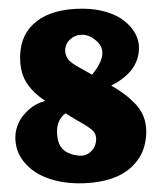

<svg xmlns="http://www.w3.org/2000/svg" viewBox="-20 -415 375 442"><path d="M162.3 -56.7Q135.7 -59.3 123.3 -72.8Q111 -86.3 111.3 -114.7Q111.7 -139 130.7 -154.3Q140.7 -147.7 154 -140Q167.3 -132.3 174.3 -128.2Q181.3 -124 188.5 -118.7Q195.7 -113.3 198.5 -107.7Q201.3 -102 201.3 -95Q201.3 -78 189.8 -66.7Q178.3 -55.3 162.3 -56.7ZM178 -251Q174.7 -253 167.3 -257Q160 -261 156 -263.3Q152 -265.7 146.2 -269.8Q140.3 -274 137.3 -277.8Q134.3 -281.7 132.2 -287.2Q130 -292.7 130 -299Q130.3 -314.3 141.8 -324.7Q153.3 -335 169.3 -335Q185.3 -335 200.5 -322.3Q215.7 -309.7 215.7 -292.7Q215.7 -288.3 214.5 -283.3Q213.3 -278.3 211.2 -273.3Q209 -268.3 206.2 -263.2Q203.3 -258 199.7 -253Q196 -248 191.7 -243Q184 -247.3 178 -251ZM162.3 7Q207.7 7 241.8 -5.7Q276 -18.3 296.3 -45.7Q316.7 -73 316.7 -112.7Q316.7 -131 310.5 -146.7Q304.3 -162.3 292.2 -175.2Q280 -188 267.2 -197.7Q254.3 -207.3 236 -218Q253.7 -227 266.3 -237.5Q279 -248 286.2 -259Q293.3 -270 296.5 -281Q299.7 -292 300 -303.7Q300.3 -321 291.7 -337.2Q283 -353.3 267 -366.3Q251 -379.3 225.7 -387.2Q200.3 -395 169.7 -395Q102 -395 64.7 -366.3Q27.3 -337.7 26.3 -285.3Q26 -265.7 30.3 -249.5Q34.7 -233.3 43.3 -221.2Q52 -209 61.5 -200.3Q71 -191.7 84 -182.7Q62.3 -177 46.2 -162.5Q30 -148 22.7 -131.7Q15.3 -115.3 15.3 -99Q15.3 -66.7 35.3 -42.2Q55.3 -17.7 88.5 -5.3Q121.7 7 162.3 7Z"/></svg>

Font: Jomhuria
Style: Regular
Weight: 400
Designer: Arabic design by Kourosh Beigpour, Latin design by Eben Sorkin, engineering by Lasse Fister and Khaled Hosney
Version: Version 1.0010